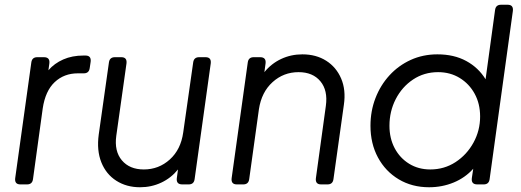

<svg xmlns="http://www.w3.org/2000/svg" viewBox="-20 -777 2195 809"><path d="M66 0Q41 0 44 -26L112 -514Q115 -536 137 -536H165Q191 -536 188 -510L184 -481Q209 -510 246.5 -526.5Q284 -543 332 -543H340Q365 -543 362 -517L358 -490Q355 -468 333 -468H308Q250 -468 210.5 -431Q171 -394 160 -320L119 -22Q116 0 94 0Z M570 12Q513 12 470 -15.5Q427 -43 407 -93Q387 -143 396 -210L439 -514Q442 -536 464 -536H491Q516 -536 513 -510L470 -205Q461 -140 493.5 -101.5Q526 -63 586 -63Q649 -63 695.5 -105Q742 -147 752 -219L794 -514Q797 -536 819 -536H846Q871 -536 868 -510L800 -22Q797 0 775 0H748Q722 0 725 -26L730 -63Q701 -27 659.5 -7.5Q618 12 570 12Z M978 0Q953 0 956 -26L1024 -514Q1027 -536 1049 -536H1076Q1102 -536 1099 -510L1094 -473Q1123 -509 1164.5 -528.5Q1206 -548 1254 -548Q1312 -548 1354.5 -521Q1397 -494 1417.5 -446Q1438 -398 1429 -336L1385 -22Q1382 0 1360 0H1333Q1308 0 1311 -26L1353 -331Q1362 -396 1330 -434.5Q1298 -473 1238 -473Q1175 -473 1128.5 -431Q1082 -389 1071 -317L1030 -22Q1027 0 1005 0Z M1788 12Q1716 12 1660 -21.5Q1604 -55 1572.5 -113.5Q1541 -172 1541 -247Q1541 -309 1562 -363.5Q1583 -418 1621 -459.5Q1659 -501 1710.5 -524.5Q1762 -548 1823 -548Q1893 -548 1944.5 -520Q1996 -492 2026 -443L2066 -735Q2069 -757 2091 -757H2119Q2144 -757 2141 -731L2043 -22Q2040 0 2018 0H1991Q1965 0 1968 -26L1974 -66Q1940 -28 1891.5 -8Q1843 12 1788 12ZM1793 -63Q1852 -63 1899.5 -94Q1947 -125 1975 -176Q2003 -227 2003 -286Q2003 -340 1980 -382Q1957 -424 1917 -448.5Q1877 -473 1826 -473Q1767 -473 1720.5 -442Q1674 -411 1647.5 -359.5Q1621 -308 1621 -247Q1621 -194 1643 -152.5Q1665 -111 1704 -87Q1743 -63 1793 -63Z"/></svg>

Font: Pitagon Sans Text
Style: Italic
Weight: 400
Italic angle: -8°
Designer: Travis Tran
Foundry: Pitagon
Version: Version 1.001; ttfautohint (v1.8.4.7-5d5b);gftools[0.9.26]